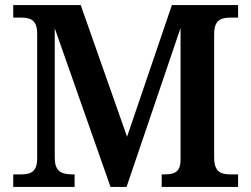

<svg xmlns="http://www.w3.org/2000/svg" viewBox="-20 -734 987 754"><path d="M32 0V-49H63Q80 -49 94 -53Q108 -57 117 -70.5Q126 -84 126 -111V-602Q126 -630 117 -643.5Q108 -657 94 -661Q80 -665 63 -665H32V-714H297L479 -197L655 -714H915V-665H884Q867 -665 852.5 -660.5Q838 -656 829.5 -642Q821 -628 821 -598V-116Q821 -87 829.5 -72.5Q838 -58 852.5 -53.5Q867 -49 884 -49H915V0H615V-49H623Q644 -49 658.5 -53Q673 -57 681 -69.5Q689 -82 689 -107V-624L477 0H414L195 -623V-116Q195 -87 204 -72.5Q213 -58 229.5 -53.5Q246 -49 268 -49H273V0Z"/></svg>

Font: Noto Serif Gujarati SemiBold
Style: Regular
Weight: 600
Version: Version 2.102